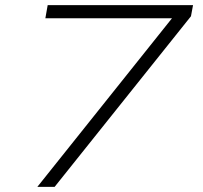

<svg xmlns="http://www.w3.org/2000/svg" viewBox="-20 -725 788 745"><path d="M125 0 676 -690 683 -654H156L165 -705H729L721 -662L192 0Z"/></svg>

Font: Nunito Sans 7pt Expanded ExtraLight
Style: Italic
Weight: 250
Width: 7
Italic angle: -9°
Designer: Vernon Adams
Foundry: Vernon Adams
Version: Version 3.101;gftools[0.9.27]